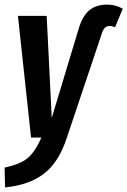

<svg xmlns="http://www.w3.org/2000/svg" viewBox="-39 -598 554 835"><path d="M-19 131Q47 117 80 90.5Q113 64 141 0H96L39 -529H164L186 -85L302 -469Q318 -526 348 -552Q378 -578 427 -578Q464 -578 495 -560L461 -479Q449 -485 438 -485Q425 -485 417 -477Q409 -469 403 -450L252 0Q217 108 152 157.5Q87 207 -17 217Z"/></svg>

Font: Fira Sans Extra Condensed Medium
Style: Italic
Weight: 500
Width: 3
Italic angle: -8°
Designer: Carrois Corporate & Edenspiekermann AG
Foundry: Carrois Corporate GbR & Edenspiekermann AG
Version: Version 4.203